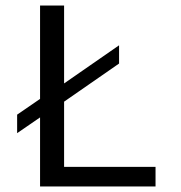

<svg xmlns="http://www.w3.org/2000/svg" viewBox="-20 -675 654 695"><path d="M125 -250 42 -193V-260L125 -317V-655H212V-373L411 -511V-445L212 -307V-71H543V0H125Z"/></svg>

Font: Intel One Mono
Style: Regular
Weight: 400
Monospace: yes
Designer: Fred Shallcrass
Foundry: Frere-Jones Type LLC
Version: Version 1.400;hotconv 1.1.0;makeotfexe 2.6.0;FJTRelease1.4